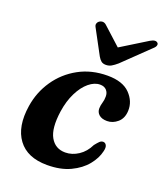

<svg xmlns="http://www.w3.org/2000/svg" viewBox="-133 -790 760 891"><g transform="rotate(20 247.5 -344.5)"><path d="M309 -423Q281.5 -423 254.2 -400.5Q227 -378 206.8 -337.5Q186.5 -297 178.5 -243Q166 -156 190 -113.8Q214 -71.5 263.5 -71.5Q297 -71.5 328 -91.8Q359 -112 377 -149.5Q388.5 -164 396 -171.2Q403.5 -178.5 413.5 -178.5Q424 -178 429.2 -167.8Q434.5 -157.5 429.5 -138Q421.5 -102 393.5 -67.5Q365.5 -33 318 -10.5Q270.5 12 204 12Q106 12 60.8 -49Q15.5 -110 32 -216.5Q43 -288 83 -346.5Q123 -405 185.8 -439.5Q248.5 -474 328 -474Q402.5 -474 438.5 -437Q474.5 -400 472.5 -353Q471 -315.5 447.5 -295.2Q424 -275 396 -275Q370 -275 356 -287.2Q342 -299.5 342.5 -319Q343 -334 347.5 -348Q352 -362 352 -379Q352.5 -398 341.2 -410.5Q330 -423 309 -423ZM356 -545Q341 -532 328.8 -525Q316.5 -518 302 -518Q287 -518 278.5 -525Q270 -532 262.5 -545L197.5 -666Q192 -675.5 194.8 -683.5Q197.5 -691.5 203.5 -695.5Q222.5 -707.5 238.5 -693L326.5 -613L456 -693Q481.5 -708 492.5 -695.5Q496.5 -691.5 494.5 -683.5Q492.5 -675.5 481.5 -666Z"/></g></svg>

Font: Fraunces 9pt SemiBold
Style: Italic
Weight: 600
Italic angle: -16°
Version: Version 1.000;[b76b70a41]